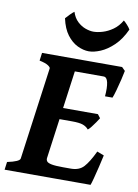

<svg xmlns="http://www.w3.org/2000/svg" viewBox="-98 -910 699 972"><g transform="rotate(10 251.5 -424.5)"><path d="M507.8 -598.1Q504.9 -581.5 497.8 -552Q490.7 -522.5 482.9 -494.6Q475.1 -466.8 469.7 -454.1H431.2Q435.1 -499 429.4 -525.4Q423.8 -551.8 406.7 -551.8H235.4L257.3 -615.2H490.7ZM425.8 -340.3Q420.4 -331.5 410.9 -317.6Q401.4 -303.7 391.6 -291.3Q381.8 -278.8 374.5 -273.4Q362.8 -287.6 344.7 -293.9Q326.7 -300.3 288.6 -300.3H194.8L212.4 -358.9H411.6ZM477.1 -158.2Q471.2 -130.4 463.1 -96.9Q455.1 -63.5 448 -36.6Q440.9 -9.8 437 0H-4.9L0.5 -40.5Q64 -53.7 65.9 -70.3L130.9 -544.4Q131.8 -550.3 118.7 -559.1Q105.5 -567.9 73.7 -574.7L79.1 -615.2H333.5L328.1 -574.7Q296.4 -571.3 278.3 -566.7Q260.3 -562 259.3 -555.2L196.3 -94.7Q195.3 -85.4 200.7 -78.4Q206.1 -71.3 225.3 -67.4Q244.6 -63.5 284.7 -63.5H325.2Q367.2 -63.5 390.6 -89.1Q414.1 -114.7 441.4 -171.9ZM494.1 -808.1Q470.2 -755.9 437 -724.1Q403.8 -692.4 370.1 -678.2Q336.4 -664.1 310.5 -664.1Q282.2 -664.1 252.2 -678.5Q222.2 -692.9 198.2 -724.6Q174.3 -756.3 163.1 -808.1Q169.9 -816.4 183.6 -830.1Q197.3 -843.8 204.6 -848.6Q214.4 -817.9 233.9 -799.8Q253.4 -781.7 275.6 -773.9Q297.9 -766.1 316.4 -766.1Q336.9 -766.1 363.3 -773.9Q389.6 -781.7 415.3 -799.8Q440.9 -817.9 458.5 -848.6Q465.3 -843.8 477.3 -830.6Q489.3 -817.4 494.1 -808.1Z"/></g></svg>

Font: Gentium Book Plus
Style: Bold Italic
Weight: 700
Italic angle: -8°
Designer: Victor Gaultney, Annie Olsen, Iska Routamaa, Becca Hirsbrunner
Foundry: SIL International
Version: Version 6.101